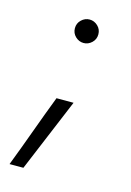

<svg xmlns="http://www.w3.org/2000/svg" viewBox="-77 -359 356 522"><g transform="rotate(15 100.5 -98.0)"><path d="M78 -283Q78 -297 88 -306.5Q98 -316 111 -316Q124 -316 134 -306.5Q144 -297 144 -283Q144 -269 134 -259.5Q124 -250 111 -250Q98 -250 88 -259.5Q78 -269 78 -283ZM127 -86Q105 -34 84 17Q63 68 41 120H2Q22 68 40.5 17Q59 -34 79 -86Z"/></g></svg>

Font: Josefin Slab
Style: Regular
Weight: 400
Designer: Santiago Orozco
Foundry: Typemade
Version: Version 1.000